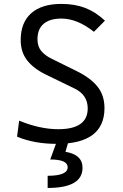

<svg xmlns="http://www.w3.org/2000/svg" viewBox="-20 -723 626 978"><path d="M269 9.8Q154.3 9.8 66.9 -26.9L77.6 -108.4Q183.1 -64.9 276.9 -64.9Q426.8 -64.9 426.8 -170.9Q426.8 -240.2 358.9 -272.5L216.3 -341.8Q152.8 -372.1 119.1 -414.6Q85.4 -457 85.4 -519Q85.4 -607.9 138.9 -655.5Q192.4 -703.1 292.5 -703.1Q360.8 -703.1 414.1 -682.6Q467.3 -662.1 514.6 -617.7L458.5 -561Q373.5 -628.4 293 -628.4Q233.9 -628.4 202.4 -601.8Q170.9 -575.2 170.9 -522.5Q170.9 -487.3 189.5 -464.1Q208 -440.9 244.1 -423.3L369.6 -361.3Q439.9 -327.1 476.1 -282.5Q512.2 -237.8 512.2 -172.4Q512.2 9.8 269 9.8ZM222.7 234.4V172.4Q324.7 172.4 324.7 128.9Q324.7 89.4 235.8 89.4L272 -9.8L328.1 -0.5L313.5 50.3Q400.4 64.5 400.4 131.8Q400.4 234.4 222.7 234.4Z"/></svg>

Font: Cascadia Code NF SemiLight
Style: Regular
Weight: 350
Monospace: yes
Designer: Aaron Bell
Foundry: Saja Typeworks
Version: Version 2404.023; ttfautohint (v1.8.4)